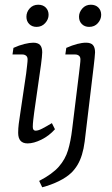

<svg xmlns="http://www.w3.org/2000/svg" viewBox="-20 -601 474 814"><path d="M97 7Q57 7 57 -38Q57 -56 59.5 -76Q62 -96 66 -121L91 -290Q93 -308 95 -324.5Q97 -341 97 -349Q97 -360 90.5 -365Q84 -370 75 -370H33L37 -398Q61 -409 83.5 -414.5Q106 -420 121 -420Q141 -420 150 -410Q159 -400 159 -379Q159 -371 157.5 -358Q156 -345 154 -328L125 -125Q123 -110 121 -92.5Q119 -75 119 -63Q119 -47 131 -47Q142 -47 158.5 -55.5Q175 -64 200 -79L213 -53Q188 -25 155.5 -9Q123 7 97 7ZM135 -487Q116 -487 104 -499Q92 -511 92 -530Q92 -550 106 -565.5Q120 -581 142 -581Q162 -581 174 -569Q186 -557 186 -538Q186 -519 171.5 -503Q157 -487 135 -487ZM159 193 146 166Q202 137 229.5 105.5Q257 74 268.5 35.5Q280 -3 286 -54L315 -290Q317 -308 319 -324.5Q321 -341 321 -349Q321 -360 314.5 -365Q308 -370 299 -370H257L261 -398Q311 -420 345 -420Q365 -420 374 -410Q383 -400 383 -379Q383 -371 381 -354Q379 -337 377 -318L339 -1Q335 30 327.5 54.5Q320 79 309 97.5Q298 116 283 131Q262 151 229.5 167Q197 183 159 193ZM358 -487Q339 -487 327 -499Q315 -511 315 -530Q315 -549 329 -565Q343 -581 365 -581Q385 -581 397 -569Q409 -557 409 -538Q409 -519 395 -503Q381 -487 358 -487Z"/></svg>

Font: Rasa Light
Style: Italic
Weight: 300
Italic angle: -7.10001°
Designer: Anna Giedrys (Yrsa+Rasa design), David Brezina (Yrsa art-direction, Rasa art-direction, design)
Foundry: Rosetta Type Foundry
Version: Version 2.004